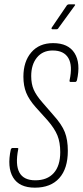

<svg xmlns="http://www.w3.org/2000/svg" viewBox="-20 -860 382 886"><path d="M141 6Q69 6 40.5 -41Q12 -88 30 -171Q33 -177 37 -177H60Q66 -177 64 -171Q50 -100 69.5 -64Q89 -28 143 -28Q198 -28 228 -61.5Q258 -95 258 -158Q258 -203 245 -235Q232 -267 200 -304L145 -365Q114 -400 101 -432Q88 -464 88 -506Q88 -576 124.5 -618.5Q161 -661 225 -661Q295 -661 324 -615Q353 -569 335 -489Q332 -482 328 -482H305Q300 -482 301 -489Q316 -557 295.5 -592Q275 -627 223 -627Q177 -627 150.5 -594.5Q124 -562 124 -509Q124 -473 135.5 -446.5Q147 -420 175 -388L227 -328Q265 -286 279 -250.5Q293 -215 293 -164Q293 -82 253.5 -38Q214 6 141 6ZM222 -725Q219 -725 218 -727Q217 -729 219 -733L289 -836Q293 -840 298 -840H323Q325 -840 326.5 -838.5Q328 -837 325 -834L250 -731Q247 -725 241 -725Z"/></svg>

Font: Sofia Sans Extra Condensed ExtraLight
Style: Italic
Weight: 250
Italic angle: -9°
Version: Version 4.100